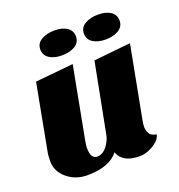

<svg xmlns="http://www.w3.org/2000/svg" viewBox="-133 -832 901 964"><g transform="rotate(-20 317.5 -350.0)"><path d="M338 -42Q290 20 171 20Q109 20 64 -17.5Q19 -55 19 -109Q19 -139 22 -154L89 -510L292 -530L219 -144Q215 -122 215 -109Q215 -51 250 -51Q289 -51 317 -104Q326 -121 330 -143L401 -510L598 -530L524 -140Q521 -125 521 -109Q521 -93 530 -75.5Q539 -58 568 -54Q562 -30 541 -14Q497 20 449.5 20Q402 20 374 3Q346 -14 338 -42ZM263 -720Q305 -720 330 -703Q355 -686 355 -654.5Q355 -623 327 -606Q299 -589 257.5 -589Q216 -589 190 -606Q164 -623 164 -654.5Q164 -686 192.5 -703Q221 -720 263 -720ZM496 -720Q538 -720 563 -703Q588 -686 588 -654.5Q588 -623 560 -606Q532 -589 490.5 -589Q449 -589 423 -606Q397 -623 397 -654.5Q397 -686 425.5 -703Q454 -720 496 -720Z"/></g></svg>

Font: Sansita One
Style: Regular
Weight: 400
Version: Version 1.002